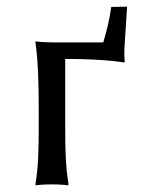

<svg xmlns="http://www.w3.org/2000/svg" viewBox="-20 -557 432 580"><path d="M97 -229V-180C97 -105 96 -54 87 0L88 3C88 3 102 0 137 0C171 0 185 3 185 3L187 0C178 -57 177 -104 177 -180V-379C302 -379 355 -368 355 -368L357 -371C355 -385 355 -403 357 -429L364 -537L316 -536C311 -498 302 -463 292 -429H140C106 -429 88 -432 88 -432L87 -429C95 -375 97 -304 97 -229Z"/></svg>

Font: Libertinus Sans
Style: Regular
Weight: 400
Designer: Philipp H. Poll, Khaled Hosny
Foundry: Caleb Maclennan
Version: Version 7.050;RELEASE